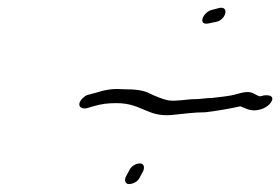

<svg xmlns="http://www.w3.org/2000/svg" viewBox="-20 -566 707 484"><path d="M188 -318C172 -302 182 -290 198 -293L215 -298C236 -304 250 -306 274 -306C337 -306 351 -271 412 -276C442 -279 469 -283 498 -283C530 -287 559 -292 586 -298C587 -298 588 -297 591 -296C599 -293 604 -290 610 -289C625 -285 648 -291 659 -303C679 -325 655 -329 639 -324C635 -321 626 -327 622 -329C609 -337 595 -334 577 -329C558 -323 535 -322 514 -319C499 -319 484 -316 471 -316C450 -316 426 -310 404 -313C387 -317 373 -323 358 -330C342 -339 319 -341 291 -341C264 -343 246 -340 221 -332L202 -327C197 -326 192 -322 188 -318ZM297 -120C293 -111 296 -102 305 -102C315 -102 327 -108 332 -118L341 -135C345 -144 343 -154 333 -154C322 -154 311 -147 306 -137ZM514 -541C492 -536 477 -501 506 -507L525 -511C549 -515 559 -551 533 -546Z"/></svg>

Font: Stray Cat
Style: SuObl
Weight: 400
Version: Version 1.0